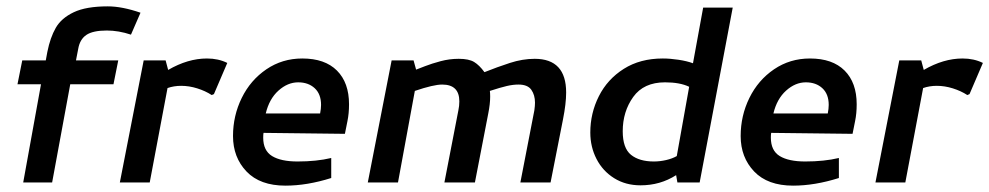

<svg xmlns="http://www.w3.org/2000/svg" viewBox="-20 -574 3112 604"><path d="M50 -384 35 -309H109L53 0H144L201 -309H337L352 -384H219L226 -420Q231 -450 251.5 -464Q272 -478 316 -478Q353 -478 392 -465L422 -534Q364 -554 319 -554Q251 -554 212 -535.5Q173 -517 155.5 -486.5Q138 -456 129 -411L124 -384Z M432 -384 357 0H451L507 -297Q527 -304 550 -304Q575 -304 600.5 -296Q626 -288 646 -275L653 -278L695 -376Q667 -390 631 -390Q571 -390 509 -354L501 -384Z M713 -146Q713 -79 755.5 -34.5Q798 10 878 10Q946 10 1022 -14V-77Q976 -66 916 -66Q864 -66 836 -83Q808 -100 808 -141Q808 -151 809 -156L1065 -153L1073 -193Q1078 -217 1078 -246Q1078 -314 1040 -352Q1002 -390 931 -390Q868 -390 818 -356Q768 -322 740.5 -266Q713 -210 713 -146ZM990 -244Q990 -232 987 -217H816Q827 -263 856 -289Q885 -315 918 -315Q950 -315 970 -296.5Q990 -278 990 -244Z M1212 -384 1137 0H1232L1285 -288Q1344 -308 1371 -308Q1425 -308 1425 -255Q1425 -241 1422 -227L1378 0H1474L1516 -217Q1522 -247 1522 -270Q1522 -282 1521 -288Q1555 -299 1574.5 -303.5Q1594 -308 1611 -308Q1640 -308 1651.5 -291.5Q1663 -275 1663 -251Q1663 -241 1661 -227L1617 0H1712L1751 -198Q1761 -248 1761 -283Q1761 -389 1662 -389Q1624 -389 1584 -376Q1544 -363 1504 -347Q1488 -369 1471.5 -379Q1455 -389 1423 -389Q1394 -389 1366 -381.5Q1338 -374 1317.5 -366Q1297 -358 1289 -355L1281 -384Z M2160 -375Q2141 -382 2114.5 -386Q2088 -390 2065 -390Q1994 -390 1942.5 -357.5Q1891 -325 1864 -271.5Q1837 -218 1837 -157Q1837 -112 1856.5 -74Q1876 -36 1912 -13.5Q1948 9 1995 9Q2057 9 2107 -23L2111 0H2181L2285 -550H2192ZM2148 -301 2109 -83Q2095 -75 2075.5 -70.5Q2056 -66 2037 -66Q1991 -66 1965 -87Q1939 -108 1939 -161Q1939 -223 1972 -269Q2005 -315 2072 -315Q2119 -315 2148 -301Z M2310 -146Q2310 -79 2352.5 -34.5Q2395 10 2475 10Q2543 10 2619 -14V-77Q2573 -66 2513 -66Q2461 -66 2433 -83Q2405 -100 2405 -141Q2405 -151 2406 -156L2662 -153L2670 -193Q2675 -217 2675 -246Q2675 -314 2637 -352Q2599 -390 2528 -390Q2465 -390 2415 -356Q2365 -322 2337.5 -266Q2310 -210 2310 -146ZM2587 -244Q2587 -232 2584 -217H2413Q2424 -263 2453 -289Q2482 -315 2515 -315Q2547 -315 2567 -296.5Q2587 -278 2587 -244Z M2809 -384 2734 0H2828L2884 -297Q2904 -304 2927 -304Q2952 -304 2977.5 -296Q3003 -288 3023 -275L3030 -278L3072 -376Q3044 -390 3008 -390Q2948 -390 2886 -354L2878 -384Z"/></svg>

Font: Cambay Devanagari
Style: Bold Italic
Weight: 700
Designer: Pooja Saxena
Foundry: Pooja Saxena
Version: Version 1.005;PS 001.005;hotconv 1.0.70;makeotf.lib2.5.58329